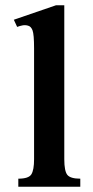

<svg xmlns="http://www.w3.org/2000/svg" viewBox="-20 -712 356 732"><path d="M286.1 0H49.8V-30.8Q89.4 -30.8 99.6 -47.4Q109.9 -64 109.9 -105V-527.3Q109.9 -581.1 104 -596.4Q98.1 -611.8 86.4 -614.3Q76.2 -617.2 65.9 -615.2Q55.7 -613.3 45.4 -609.4L32.7 -636.7L193.4 -691.9H225.1V-105Q225.1 -59.6 236.8 -45.2Q248.5 -30.8 286.1 -30.8Z"/></svg>

Font: Awami Nastaliq
Style: Bold
Weight: 700
Designer: Peter Martin, SIL International
Foundry: SIL International
Version: Version 3.100